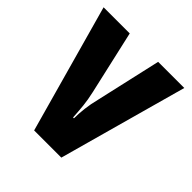

<svg xmlns="http://www.w3.org/2000/svg" viewBox="-154 -661 774 774"><g transform="rotate(45 232.5 -274.5)"><path d="M155 0 2 -549H151L213 -276Q221 -241 224 -211.5Q227 -182 229 -148H234Q234 -175 237.5 -205Q241 -235 250 -271L313 -549H462L310 0Z"/></g></svg>

Font: Noto Sans Tamil ExtraCondensed ExtraBold
Style: Regular
Weight: 800
Width: 2
Designer: Jelle Bosma - Monotype Design Team
Foundry: Monotype Imaging Inc.
Version: Version 2.004; ttfautohint (v1.8.4.7-5d5b)